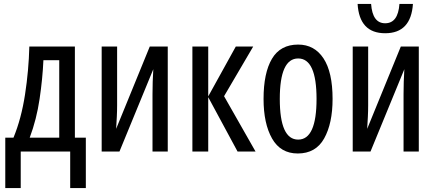

<svg xmlns="http://www.w3.org/2000/svg" viewBox="-20 -775 2235 982"><path d="M283 -467V-71H132Q167 -164 182.5 -269Q198 -374 202 -467ZM363 -537H130Q127 -415 108 -291.5Q89 -168 49 -71H7V187H86V0H339V187H419V-71H363Z M579 -537H500V0H591L764 -421Q762 -389 761 -356.5Q760 -324 760 -293V0H838V-537H746L574 -116Q576 -150 577.5 -178.5Q579 -207 579 -237Z M1186 -537H1275L1126 -283L1287 0H1195L1045 -278V0H964V-537H1045V-282Z M1681 -269Q1681 -406 1634.5 -476.5Q1588 -547 1505 -547Q1414 -547 1371 -474.5Q1328 -402 1328 -269Q1328 -143 1371.5 -66.5Q1415 10 1503 10Q1595 10 1638 -67Q1681 -144 1681 -269ZM1411 -269Q1411 -476 1505 -476Q1599 -476 1599 -269Q1599 -61 1505 -61Q1411 -61 1411 -269Z M1863 -537H1784V0H1875L2048 -421Q2046 -389 2045 -356.5Q2044 -324 2044 -293V0H2122V-537H2030L1858 -116Q1860 -150 1861.5 -178.5Q1863 -207 1863 -237ZM2092 -755H2023Q2016 -656 1950 -656Q1885 -656 1878 -755H1809Q1818 -605 1950 -605Q2082 -605 2092 -755Z"/></svg>

Font: Noto Sans Display Condensed
Style: Regular
Weight: 400
Width: 3
Designer: Monotype Design Team
Foundry: Monotype Imaging Inc.
Version: Version 1.900